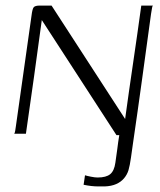

<svg xmlns="http://www.w3.org/2000/svg" viewBox="-20 -480 573 689"><path d="M31 0Q33 -2 34.5 -10.5Q36 -19 37 -27Q51 -126 65 -225Q79 -324 93 -423Q96 -448 101 -454Q106 -460 123 -460Q134 -460 144 -460Q154 -460 165 -460Q231 -358 297 -256.5Q363 -155 429 -53Q443 -155 458 -256.5Q473 -358 487 -460Q497 -460 508 -460Q519 -460 529 -460Q527 -459 526 -453.5Q525 -448 524 -442Q523 -436 522 -430Q506 -313 490 -196.5Q474 -80 457 36Q454 57 450 85.5Q446 114 441 131Q436 147 425 160Q414 173 397 180.5Q380 188 356 189Q346 189 333.5 189Q321 189 307.5 187.5Q294 186 280 183Q281 175 282.5 166.5Q284 158 285 149Q291 151 306 154Q321 157 330 157Q361 157 375.5 145Q390 133 394 104Q398 79 401 54Q404 29 408 5Q406 5 403 5Q400 5 398 5L130 -408Q116 -306 102 -204Q88 -102 73 0Q63 0 52 0Q41 0 31 0Z"/></svg>

Font: Genos Light
Style: Italic
Weight: 300
Italic angle: -8°
Designer: Robert E. Leuschke
Foundry: Robert E. Leuschke
Version: Version 1.010